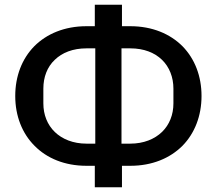

<svg xmlns="http://www.w3.org/2000/svg" viewBox="-20 -751 910 806"><path d="M378 -55H343C251 -55 176 -87 125 -139C73 -191 44 -264 44 -348C44 -431 72 -504 124 -557C176 -609 251 -641 343 -641H378V-731H492V-641H527C619 -641 694 -609 746 -557C798 -504 826 -431 826 -348C826 -264 797 -191 746 -139C694 -87 619 -55 527 -55H492V35H378ZM380 -148V-548H343C286 -548 241 -530 210 -500C178 -470 162 -427 162 -379V-317C162 -269 179 -227 210 -197C241 -167 287 -148 343 -148ZM527 -148C583 -148 629 -167 660 -197C691 -227 708 -269 708 -317V-379C708 -427 691 -470 660 -500C629 -530 584 -548 527 -548H490V-148Z"/></svg>

Font: Plexus Sans Medium
Style: Regular
Weight: 500
Version: Version 2.001;PS 002.001;hotconv 1.0.70;makeotf.lib2.5.58329